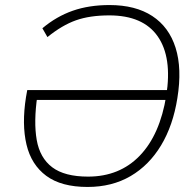

<svg xmlns="http://www.w3.org/2000/svg" viewBox="-20 -733 776 761"><path d="M327 8Q223 8 163.5 -36Q104 -80 85 -160Q66 -240 83 -348L88 -376H648L641 -337H113L128 -353Q113 -250 125.5 -178.5Q138 -107 187 -70Q236 -33 329 -33Q454 -33 534 -116Q614 -199 639 -354Q663 -506 605 -589Q547 -672 413 -672Q336 -672 281 -652.5Q226 -633 168 -586L148 -621Q204 -668 268.5 -690.5Q333 -713 414 -713Q517 -713 583.5 -669.5Q650 -626 676 -543.5Q702 -461 683 -344Q666 -236 618.5 -157Q571 -78 497.5 -35Q424 8 327 8Z"/></svg>

Font: Mulish ExtraLight ExtraLight
Style: Italic
Weight: 250
Italic angle: -9°
Version: Version 3.603